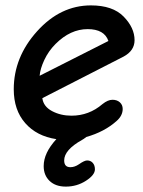

<svg xmlns="http://www.w3.org/2000/svg" viewBox="-20 -513 532 712"><path d="M224 179Q186 179 164 158Q142 137 142 103Q142 54 189 3Q116 -8 73.5 -56.5Q31 -105 31 -182Q31 -301 117.5 -397Q204 -493 317 -493Q398 -493 438.5 -451.5Q479 -410 479 -364Q479 -325 438 -303L137 -149Q141 -118 173 -101Q205 -84 245 -84Q310 -84 360 -127Q380 -143 397 -143Q414 -143 424.5 -133.5Q435 -124 435 -109Q435 -84 412 -64Q367 -24 300 -5Q290 3 284 6Q218 43 218 82Q218 107 241 107Q257 107 273 96Q293 82 303 82Q316 82 324 91Q332 100 332 115Q332 136 298.5 157.5Q265 179 224 179ZM127 -232 382 -361Q367 -405 305 -405Q241 -405 186 -350Q160 -324 144.5 -291Q129 -258 127 -232Z"/></svg>

Font: Comic Neue
Style: Bold Italic
Weight: 700
Italic angle: -12°
Designer: Craig Rozynski
Foundry: Craig Rozynski
Version: Version 2.003